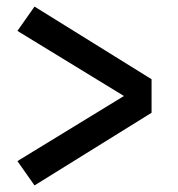

<svg xmlns="http://www.w3.org/2000/svg" viewBox="-20 -632 540 584"><path d="M85 -68 33 -142 357 -340 33 -538 85 -612 441 -391V-289Z"/></svg>

Font: Moesevka
Style: Bold
Weight: 700
Monospace: yes
Designer: Belleve Invis
Foundry: Belleve Invis
Version: Version 32.5.0; ttfautohint (v1.8.4)